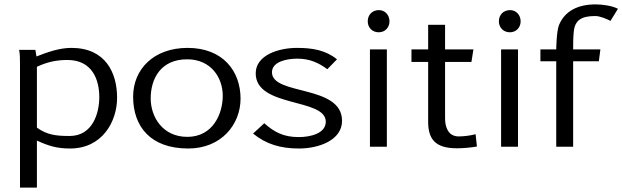

<svg xmlns="http://www.w3.org/2000/svg" viewBox="-20 -668 2833 874"><path d="M67 -441C71 -421 71 -399 71 -378V186H148V-28C201 -4 238 8 299 8C446 8 513 -115 513 -223C513 -336 461 -450 305 -450C249 -450 195 -430 146 -411L141 -441ZM148 -87V-364C193 -385 235 -395 287 -395C400 -395 432 -305 432 -226C432 -155 403 -49 297 -49C238 -49 195 -53 148 -87Z M586 -228C586 -92 665 8 837 8C987 8 1075 -101 1075 -219C1075 -344 995 -450 834 -450C680 -450 586 -353 586 -228ZM666 -220C666 -309 711 -398 832 -398C941 -398 994 -314 994 -232C994 -150 949 -45 833 -45C720 -45 666 -136 666 -220Z M1132 -60C1192 -11 1258 8 1341 8C1432 8 1537 -30 1537 -118C1537 -284 1218 -232 1218 -339C1218 -388 1287 -401 1333 -401C1389 -401 1429 -383 1470 -353L1514 -398C1462 -440 1402 -450 1332 -450C1248 -450 1144 -417 1144 -334C1144 -177 1463 -223 1463 -114C1463 -60 1392 -44 1340 -44C1271 -44 1229 -66 1183 -107Z M1654 -571C1654 -542 1675 -521 1704 -521C1733 -521 1753 -543 1753 -571C1753 -599 1733 -622 1705 -622C1675 -622 1654 -601 1654 -571ZM1664 0H1741V-443H1664Z M1853 -386H1929V-114C1929 -35 1961 7 2060 7C2089 7 2122 4 2151 -1L2145 -57C2121 -51 2093 -47 2068 -47C2017 -47 2006 -95 2006 -129V-386H2126L2135 -443H2006V-555H1929V-443H1853Z M2251 -571C2251 -542 2272 -521 2301 -521C2330 -521 2350 -543 2350 -571C2350 -599 2330 -622 2302 -622C2272 -622 2251 -601 2251 -571ZM2261 0H2338V-443H2261Z M2440 -389H2512V0H2589V-389H2706L2713 -443H2589C2589 -471 2589 -498 2592 -526C2598 -578 2629 -595 2690 -595C2711 -595 2741 -582 2759 -573L2793 -628C2766 -642 2722 -648 2691 -648C2612 -648 2552 -619 2525 -555C2513 -527 2512 -443 2512 -443H2440Z"/></svg>

Font: KpMath
Style: Sans
Weight: 400
Version: Version 0.64